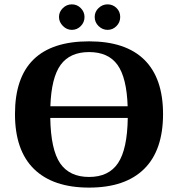

<svg xmlns="http://www.w3.org/2000/svg" viewBox="-20 -852 818 882"><path d="M48.8 -328.1Q48.8 -662.1 389.2 -662.1Q557.1 -662.1 643.1 -577.4Q729 -492.7 729 -328.1Q729 -161.6 642.1 -75.9Q555.2 9.8 389.2 9.8Q223.6 9.8 136.2 -75.7Q48.8 -161.1 48.8 -328.1ZM389.2 -39.1Q479.5 -39.1 522.2 -102.8Q564.9 -166.5 566.9 -310.1H210.9Q213.4 -164.6 256.3 -101.8Q299.3 -39.1 389.2 -39.1ZM389.2 -612.8Q301.3 -612.8 258.5 -554Q215.8 -495.1 211.4 -363.8H566.4Q562 -495.1 519.8 -554Q477.5 -612.8 389.2 -612.8ZM474.1 -714.8Q450.7 -714.8 432.9 -732.2Q415 -749.5 415 -773.9Q415 -798.3 432.9 -815.2Q450.7 -832 474.1 -832Q498 -832 515.1 -815.4Q532.2 -798.8 532.2 -773.9Q532.2 -749.5 515.1 -732.2Q498 -714.8 474.1 -714.8ZM310.1 -714.8Q286.6 -714.8 268.8 -732.9Q251 -751 251 -773.9Q251 -797.4 268.6 -814.7Q286.1 -832 310.1 -832Q334 -832 351.1 -814.7Q368.2 -797.4 368.2 -773.9Q368.2 -749.5 351.1 -732.2Q334 -714.8 310.1 -714.8Z"/></svg>

Font: Liberation Serif
Style: Bold
Weight: 700
Designer: Steve Matteson
Foundry: Ascender Corporation
Version: Version 2.1.5